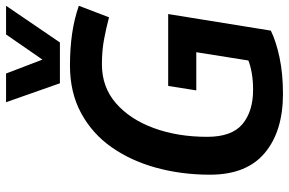

<svg xmlns="http://www.w3.org/2000/svg" viewBox="-184 -782 976 649"><g transform="rotate(-90 304.5 -458.0)"><path d="M311 10Q185 10 111.5 -51.5Q38 -113 38 -237Q38 -333 61.5 -418.5Q85 -504 131 -569.5Q177 -635 246.5 -672.5Q316 -710 407 -710Q463 -710 513 -703Q563 -696 609 -680L570 -578Q532 -588 494.5 -595Q457 -602 411 -602Q334 -602 279.5 -554.5Q225 -507 195.5 -426.5Q166 -346 166 -246Q166 -163 209 -127Q252 -91 325 -91Q356 -91 381.5 -95.5Q407 -100 424 -107L452 -283H323L338 -378H581L525 -31Q488 -13 433.5 -1.5Q379 10 311 10ZM609 -926 485 -744H347L283 -926H380L427 -803L512 -926Z"/></g></svg>

Font: Georama SemiBold
Style: Italic
Weight: 600
Italic angle: -9°
Designer: Jean-Baptiste Levee
Foundry: Production Type
Version: Version 1.000